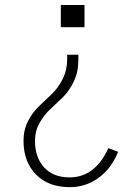

<svg xmlns="http://www.w3.org/2000/svg" viewBox="-20 -525 561 769"><path d="M74.2 39.1Q74.2 -4.9 92.3 -40Q110.4 -75.2 136.2 -99.6Q162.1 -124 187.5 -148.4Q212.9 -172.9 231 -208.5Q249 -244.1 249 -288.1V-305.7H293.9V-286.1Q293.9 -237.3 275.9 -199.2Q257.8 -161.1 232.4 -136.2Q207 -111.3 181.6 -87.9Q156.2 -64.5 138.2 -32.2Q120.1 0 120.1 39.1Q120.1 105.5 156.7 145.5Q193.4 185.5 258.8 185.5Q360.4 185.5 414.1 68.4L453.1 83Q425.8 150.4 374.5 187.5Q323.2 224.6 259.8 224.6Q173.8 224.6 124 173.8Q74.2 123 74.2 39.1ZM223.6 -416V-504.9H318.4V-416Z"/></svg>

Font: Gothic A1 ExtraLight
Style: Regular
Weight: 275
Designer: HanYang I&C Co.,Ltd.
Foundry: HanYang I&C Co.,Ltd.
Version: Version 2.50